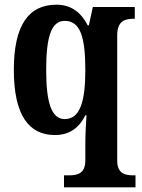

<svg xmlns="http://www.w3.org/2000/svg" viewBox="-20 -566 606 819"><path d="M253 233H558V182H551C512 182 480 174 480 119V-415C480 -477 513 -486 551 -486H555V-536H376L359 -458H354C327 -511 285 -546 221 -546C103 -546 39 -460 39 -268C39 -75 103 10 214 10C280 10 319 -24 344 -74H349C347 -45 344 6 344 47V118C344 174 311 182 274 182H253ZM256 -58C199 -58 177 -130 177 -267C177 -410 199 -477 256 -477C323 -477 344 -407 344 -267C344 -130 320 -58 256 -58Z"/></svg>

Font: Noto Serif Armenian Condensed
Style: Bold
Weight: 700
Width: 3
Designer: Monotype Design Team
Foundry: Monotype Imaging Inc.
Version: Version 2.008